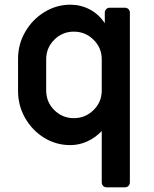

<svg xmlns="http://www.w3.org/2000/svg" viewBox="-20 -606 655 819"><path d="M414 172V-47Q386 -18 351.5 -2.5Q317 13 280 13Q219 13 168 -18.5Q117 -50 87 -103Q57 -156 57 -217V-356Q57 -417 87.5 -470Q118 -523 169.5 -554.5Q221 -586 280 -586Q324 -586 362.5 -566Q401 -546 427 -507V-552Q427 -561 433 -567Q439 -573 448 -573H513Q522 -573 528 -567Q534 -561 534 -552V172Q534 181 528 187Q522 193 513 193H435Q426 193 420 187Q414 181 414 172ZM414 -220V-353Q414 -402 379 -436.5Q344 -471 295 -471Q246 -471 211.5 -436.5Q177 -402 177 -353V-220Q177 -171 211.5 -136.5Q246 -102 295 -102Q344 -102 379 -136.5Q414 -171 414 -220Z"/></svg>

Font: Miriam Libre
Style: Bold
Weight: 700
Designer: Michal Sahar
Foundry: Hagilda
Version: Version 1.001